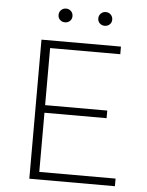

<svg xmlns="http://www.w3.org/2000/svg" viewBox="-56 -859 692 905"><g transform="rotate(5 290.0 -407.0)"><path d="M243.5 -758Q234 -749 220 -749Q206 -749 196.5 -758Q187 -767 187 -781Q187 -795 196.5 -804.5Q206 -814 220 -814Q234 -814 243.5 -804.5Q253 -795 253 -781Q253 -767 243.5 -758ZM431.5 -758Q422 -749 408 -749Q394 -749 384.5 -758Q375 -767 375 -781Q375 -795 384.5 -804.5Q394 -814 408 -814Q422 -814 431.5 -804.5Q441 -795 441 -781Q441 -767 431.5 -758ZM161 -36H522V0H117V-658H493V-622H161V-352H455V-316H161Z"/></g></svg>

Font: EauTestInfant Light
Style: Regular
Weight: 300
Designer: Christian Thalmann (Catharsis Fonts)
Version: Version 0.001;PS 000.001;hotconv 1.0.88;makeotf.lib2.5.64775